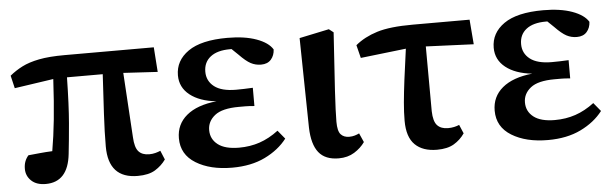

<svg xmlns="http://www.w3.org/2000/svg" viewBox="-40 -627 2446 765"><g transform="rotate(-5 1183.5 -244.5)"><path d="M26 -377 14 -428Q37 -447 64.5 -461Q92 -475 132.5 -483Q173 -491 235 -491H592L599 -392L462 -400L478 -141Q480 -100 494.5 -84Q509 -68 537 -68Q550 -68 561.5 -71Q573 -74 582 -78L597 -42Q580 -18 554 -2Q528 14 484 14Q367 14 367 -114Q367 -171 371 -243.5Q375 -316 380 -402H237Q235 -290 229 -220Q223 -150 217 -97Q205 14 116 14Q79 14 58.5 -5.5Q38 -25 38 -53Q38 -70 43 -83Q48 -96 57 -106Q78 -108 103 -110.5Q128 -113 153 -114Q163 -171 170 -239Q177 -307 182 -400Z M862 14Q774 14 717 -21Q660 -56 660 -121Q660 -177 702 -212Q744 -247 822 -255Q755 -262 716.5 -292.5Q678 -323 678 -371Q678 -430 730 -466.5Q782 -503 887 -503Q956 -503 1003 -486Q1050 -469 1067 -441Q1066 -417 1052 -401Q1038 -385 1012 -385Q990 -385 971 -395Q952 -405 925 -433L900 -457H894Q843 -457 815.5 -435.5Q788 -414 788 -376Q788 -339 817 -316.5Q846 -294 904 -294Q921 -294 935.5 -294.5Q950 -295 971 -296V-223Q949 -225 936 -225Q923 -225 909 -225Q842 -225 812.5 -201.5Q783 -178 783 -143Q783 -107 811.5 -85Q840 -63 896 -63Q940 -63 978.5 -76Q1017 -89 1054 -117L1082 -83Q1049 -40 993.5 -13Q938 14 862 14Z M1288 14Q1234 14 1208 -18.5Q1182 -51 1180 -118L1174 -477L1293 -502L1311 -488Q1301 -341 1296 -255.5Q1291 -170 1291 -132Q1291 -95 1303 -81.5Q1315 -68 1337 -68Q1349 -68 1359 -71Q1369 -74 1377 -78L1393 -42Q1377 -19 1350.5 -2.5Q1324 14 1288 14Z M1410 -377 1397 -429Q1433 -459 1484.5 -475Q1536 -491 1627 -491H1855L1863 -392L1672 -400L1673 -141Q1674 -100 1689 -84Q1704 -68 1732 -68Q1745 -68 1756.5 -70.5Q1768 -73 1777 -77L1792 -42Q1775 -17 1749 -1.5Q1723 14 1681 14Q1624 14 1593 -16.5Q1562 -47 1562 -112Q1562 -146 1565.5 -185Q1569 -224 1575.5 -275.5Q1582 -327 1592 -398Z M2125 14Q2037 14 1980 -21Q1923 -56 1923 -121Q1923 -177 1965 -212Q2007 -247 2085 -255Q2018 -262 1979.5 -292.5Q1941 -323 1941 -371Q1941 -430 1993 -466.5Q2045 -503 2150 -503Q2219 -503 2266 -486Q2313 -469 2330 -441Q2329 -417 2315 -401Q2301 -385 2275 -385Q2253 -385 2234 -395Q2215 -405 2188 -433L2163 -457H2157Q2106 -457 2078.5 -435.5Q2051 -414 2051 -376Q2051 -339 2080 -316.5Q2109 -294 2167 -294Q2184 -294 2198.5 -294.5Q2213 -295 2234 -296V-223Q2212 -225 2199 -225Q2186 -225 2172 -225Q2105 -225 2075.5 -201.5Q2046 -178 2046 -143Q2046 -107 2074.5 -85Q2103 -63 2159 -63Q2203 -63 2241.5 -76Q2280 -89 2317 -117L2345 -83Q2312 -40 2256.5 -13Q2201 14 2125 14Z"/></g></svg>

Font: Source Serif 4 SmText Semibold
Style: Regular
Weight: 600
Designer: Frank Grießhammer
Foundry: Adobe
Version: Version 4.005;hotconv 1.1.0;makeotfexe 2.6.0